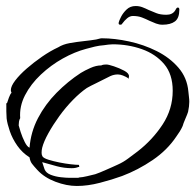

<svg xmlns="http://www.w3.org/2000/svg" viewBox="-26 -594 648 637"><path d="M229 23Q195 23 158 9Q121 -5 98 -30Q86 -43 80 -51Q74 -59 72 -72Q48 -87 31.5 -110.5Q15 -134 6.5 -159Q-2 -184 -4 -201Q-5 -213 -5 -224.5Q-5 -236 -5 -247V-248Q-8 -251 -3 -251Q-1 -258 3.5 -270Q8 -282 12 -286V-287Q10 -291 10 -295Q10 -308 24.5 -327Q39 -346 62.5 -366.5Q86 -387 113.5 -406Q141 -425 167 -437Q183 -447 205.5 -451Q228 -455 251.5 -457.5Q275 -460 293 -463Q298 -464 303 -465.5Q308 -467 312 -467Q354 -467 402.5 -456.5Q451 -446 494 -424.5Q537 -403 566 -369.5Q595 -336 599 -290Q600 -279 601 -271.5Q602 -264 602 -256Q602 -242 598 -223Q596 -216 589 -200Q582 -184 580 -176Q576 -167 570.5 -158Q565 -149 559 -141Q529 -96 480.5 -63Q432 -30 379 -10Q346 2 305.5 12.5Q265 23 229 23ZM206 -4H235V-5Q249 -6 263 -9.5Q277 -13 290 -16Q296 -18 306 -22Q316 -26 327 -31Q338 -36 348.5 -40.5Q359 -45 365 -48Q383 -56 399 -68Q415 -80 431 -92Q480 -130 513.5 -181Q547 -232 547 -293Q547 -348 518.5 -381.5Q490 -415 444.5 -431Q399 -447 348 -447Q341 -447 333.5 -446Q326 -445 319 -444Q304 -443 289 -439.5Q274 -436 260 -432Q222 -422 182.5 -400Q143 -378 109.5 -346.5Q76 -315 57 -278Q38 -241 41 -202Q38 -197 37 -190.5Q36 -184 36 -178Q37 -173 42.5 -156Q48 -139 56 -123Q64 -107 72 -104Q76 -156 100 -202Q124 -248 161.5 -286Q199 -324 242 -352Q255 -360 274 -368.5Q293 -377 310 -377Q314 -379 318.5 -379.5Q323 -380 327 -380Q334 -380 352 -374Q370 -368 386 -359.5Q402 -351 402 -341Q402 -339 401 -338L402 -333Q380 -347 365 -347Q352 -347 340 -341.5Q328 -336 317 -330Q304 -323 290 -316.5Q276 -310 262 -302Q240 -287 216 -262.5Q192 -238 171 -209Q150 -180 134.5 -152Q119 -124 114 -104Q112 -96 112 -87Q112 -80 115 -75Q119 -69 135 -64Q151 -59 171 -55Q191 -51 209 -49Q227 -47 236 -47L237 -40H234Q225 -36 212 -36Q187 -36 162.5 -42.5Q138 -49 114 -56Q116 -50 118 -44Q120 -38 122 -32Q127 -20 142.5 -14Q158 -8 176 -6Q194 -4 206 -4ZM513 -512Q502 -512 491.5 -516Q481 -520 470 -525Q458 -531 445 -536Q432 -541 415 -541Q405 -541 396 -533.5Q387 -526 379 -515Q378 -512 373 -512Q366 -512 368 -520Q369 -525 375.5 -538Q382 -551 394 -562.5Q406 -574 424 -574Q436 -574 446.5 -570Q457 -566 467 -561Q479 -556 492.5 -550.5Q506 -545 526 -545Q546 -545 555 -559Q557 -563 559 -566Q561 -569 564 -569Q569 -569 569 -562Q569 -534 554.5 -523Q540 -512 513 -512Z"/></svg>

Font: Qwitcher Grypen
Style: Bold
Weight: 700
Designer: Robert E. Leuschke
Foundry: Robert E. Leuschke
Version: Version 1.100; ttfautohint (v1.8.3)